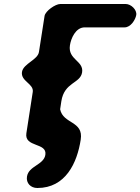

<svg xmlns="http://www.w3.org/2000/svg" viewBox="-20 -727 702 961"><path d="M115 157C110 189 133 214 167 214C308 214 366 89 384 -28C399 -123 296 -105 281 -180L287 -220C302 -317 382 -308 391 -365C400 -423 319 -428 330 -500C335 -534 358 -590 404 -590H604C634 -590 658 -628 662 -652C666 -678 636 -707 609 -707H282C257 -707 207 -672 203 -647L175 -467C169 -427 97 -409 90 -367C83 -320 150 -308 144 -267L112 -60C101 12 217 -15 207 48C199 99 123 103 115 157Z"/></svg>

Font: Asimov Print
Style: Regular
Weight: 500
Designer: Google
Version: Version 2.000980: 2014